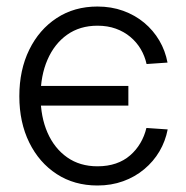

<svg xmlns="http://www.w3.org/2000/svg" viewBox="-20 -552 564 582"><path d="M275.4 10.3Q205.1 10.3 151.9 -24.4Q98.6 -59.1 68.6 -120.1Q38.6 -181.2 38.6 -260.3Q38.6 -339.8 68.6 -401.1Q98.6 -462.4 151.9 -497.3Q205.1 -532.2 275.4 -532.2Q317.4 -532.2 353.3 -519.3Q389.2 -506.3 417 -483.2Q444.8 -460 462.9 -429.2Q481 -398.4 487.8 -362.3L424.3 -357.9Q418.9 -382.3 406.5 -403.3Q394 -424.3 375 -440.2Q356 -456.1 331.1 -465.1Q306.2 -474.1 275.4 -474.1Q222.2 -474.1 183.6 -446.8Q145 -419.4 124 -371.1Q103 -322.8 103 -260.3Q103 -197.8 124 -149.9Q145 -102.1 183.6 -75Q222.2 -47.9 275.4 -47.9Q306.2 -47.9 331.1 -56.4Q356 -64.9 374.5 -81.1Q393.1 -97.2 405.5 -118.4Q418 -139.6 423.8 -164.1L488.3 -159.7Q481.4 -124 463.4 -93.3Q445.3 -62.5 417.2 -39.1Q389.2 -15.6 353.3 -2.7Q317.4 10.3 275.4 10.3ZM87.4 -231.9V-291.5H369.1V-231.9Z"/></svg>

Font: Inter 28pt Light
Style: Regular
Weight: 300
Designer: Rasmus Andersson
Foundry: rsms
Version: Version 4.001;git-66647c0bb